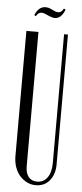

<svg xmlns="http://www.w3.org/2000/svg" viewBox="-57 -849 377 888"><g transform="rotate(5 131.5 -404.5)"><path d="M95 -699V-76Q95 -44 109 -26.5Q123 -9 149 -9Q179 -9 196.5 -33.5Q214 -58 214 -101V-699H232V-96Q232 -50 208 -21Q184 8 144 8Q122 8 103 -1.5Q84 -11 69.5 -27.5Q55 -44 47 -67.5Q39 -91 39 -118V-699ZM77 -771 69 -775Q86 -816 118 -816Q131 -816 139 -812L163 -801Q169 -798 179 -798Q193 -798 203 -817L211 -813Q195 -770 164 -770Q158 -770 152 -772Q146 -774 140 -776L124 -783Q112 -789 102 -789Q86 -789 77 -771Z"/></g></svg>

Font: Moniqa Cond Heading
Style: Regular
Weight: 400
Width: 3
Designer: Rajesh Rajput
Foundry: Rajesh Rajput
Version: Version 1.000